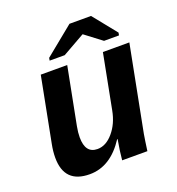

<svg xmlns="http://www.w3.org/2000/svg" viewBox="-131 -819 862 936"><g transform="rotate(-20 300.0 -351.5)"><path d="M254.4 -528.3 196.8 -231.9Q190.9 -201.2 190.9 -175.8Q190.9 -92.8 253.9 -92.8Q298.3 -92.8 335.4 -136.5Q372.6 -180.2 384.8 -245.1L439.5 -528.3H576.7L497.1 -118.2Q490.2 -85.9 484.9 -48.6Q479.5 -11.2 478 0H347.2Q351.1 -44.9 361.8 -105H359.4Q284.7 9.8 176.8 9.8Q44.9 9.8 44.9 -123.5Q44.9 -156.2 52.2 -192.9L117.2 -528.3ZM543.5 -591.3 541 -577.6H463.4L377 -643.1H375L259.3 -577.6H181.2L183.6 -591.3L333.5 -713.4H445.3Z"/></g></svg>

Font: Liberation Mono
Style: Bold Italic
Weight: 700
Italic angle: -12°
Monospace: yes
Designer: Steve Matteson
Foundry: Ascender Corporation
Version: Version 2.1.5